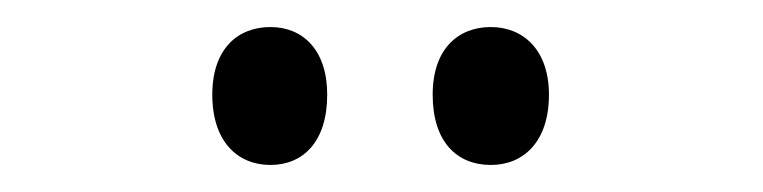

<svg xmlns="http://www.w3.org/2000/svg" viewBox="-20 -738 564 142"><path d="M137 -668C137 -633 156 -616 180 -616C204 -616 222 -633 222 -668C222 -701 204 -718 180 -718C156 -718 137 -702 137 -668ZM300 -668C300 -633 318 -616 343 -616C367 -616 386 -633 386 -668C386 -701 367 -718 343 -718C319 -718 300 -702 300 -668Z"/></svg>

Font: Noto Sans Gujarati UI ExtraCondensed
Style: Regular
Weight: 400
Width: 2
Designer: Jelle Bosma - Monotype Design Team, Universal Thirst
Foundry: Monotype Imaging Inc.
Version: Version 2.106